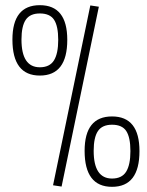

<svg xmlns="http://www.w3.org/2000/svg" viewBox="-20 -722 570 742"><path d="M134 -670Q96 -670 79.5 -645.5Q63 -621 63 -569Q63 -462 134 -462Q172 -462 188.5 -488.5Q205 -515 205 -568Q205 -621 189 -645.5Q173 -670 134 -670ZM185 -6 329 -701 362 -696 218 -1ZM28 -569Q28 -702 134 -702Q240 -702 240 -568Q240 -430 134 -430Q28 -430 28 -569ZM307 -139Q307 -272 413 -272Q519 -272 519 -138Q519 0 413 0Q307 0 307 -139ZM342 -139Q342 -32 413 -32Q451 -32 467.5 -58.5Q484 -85 484 -138Q484 -191 468 -215.5Q452 -240 413 -240Q375 -240 358.5 -215.5Q342 -191 342 -139Z"/></svg>

Font: TypoPRO Titillium Title
Style: Regular
Weight: 250
Designer: Campivisivi
Foundry: Accademia di Belle Arti di Urbino and students of MA course of Visual design
Version: 1.000